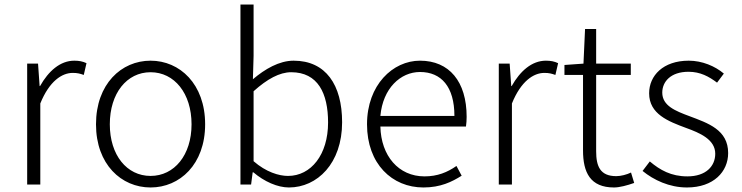

<svg xmlns="http://www.w3.org/2000/svg" viewBox="-20 -815 3275 848"><path d="M100 0H158V-358C198 -457 254 -493 301 -493C322 -493 333 -490 350 -484L362 -536C345 -544 329 -547 308 -547C246 -547 194 -501 157 -435H155L148 -534H100Z M645 13C774 13 886 -89 886 -266C886 -444 774 -547 645 -547C516 -547 404 -444 404 -266C404 -89 516 13 645 13ZM645 -38C540 -38 465 -130 465 -266C465 -403 540 -496 645 -496C750 -496 826 -403 826 -266C826 -130 750 -38 645 -38Z M1256 13C1381 13 1491 -93 1491 -275C1491 -440 1419 -547 1277 -547C1213 -547 1150 -510 1097 -465L1100 -568V-795H1042V0H1089L1096 -54H1099C1147 -13 1206 13 1256 13ZM1252 -38C1212 -38 1155 -55 1100 -103V-412C1160 -466 1215 -496 1266 -496C1384 -496 1429 -403 1429 -274C1429 -132 1354 -38 1252 -38Z M1850 13C1926 13 1976 -12 2019 -39L1996 -82C1956 -54 1912 -36 1855 -36C1740 -36 1663 -127 1660 -256H2038C2040 -270 2041 -285 2041 -299C2041 -455 1964 -547 1835 -547C1715 -547 1601 -440 1601 -266C1601 -91 1712 13 1850 13ZM1660 -303C1671 -425 1749 -497 1835 -497C1929 -497 1987 -432 1987 -303Z M2183 0H2241V-358C2281 -457 2337 -493 2384 -493C2405 -493 2416 -490 2433 -484L2445 -536C2428 -544 2412 -547 2391 -547C2329 -547 2277 -501 2240 -435H2238L2231 -534H2183Z M2692 13C2716 13 2750 4 2781 -7L2767 -53C2749 -44 2722 -37 2702 -37C2631 -37 2613 -80 2613 -147V-484H2766V-534H2613V-687H2564L2557 -534L2473 -528V-484H2555V-151C2555 -53 2587 13 2692 13Z M3014 13C3132 13 3196 -57 3196 -139C3196 -242 3107 -271 3025 -302C2963 -325 2905 -348 2905 -406C2905 -454 2942 -498 3021 -498C3073 -498 3111 -477 3147 -450L3177 -490C3138 -523 3081 -547 3022 -547C2909 -547 2847 -481 2847 -403C2847 -311 2932 -279 3010 -250C3071 -228 3139 -199 3139 -136C3139 -81 3098 -36 3016 -36C2944 -36 2895 -64 2850 -102L2818 -60C2867 -20 2936 13 3014 13Z"/></svg>

Font: Noto Sans HK Light
Style: Regular
Weight: 300
Designer: Ryoko NISHIZUKA 西塚涼子 (kana, bopomofo & ideographs); Paul D. Hunt (Latin, Greek & Cyrillic); Sandoll Communications 산돌커뮤니
Foundry: Adobe
Version: Version 2.004;hotconv 1.0.118;makeotfexe 2.5.65603